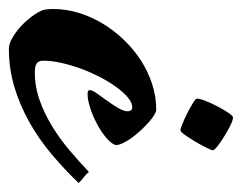

<svg xmlns="http://www.w3.org/2000/svg" viewBox="-146 -430 542 430"><g transform="rotate(90 125.0 -215.0)"><path d="M19 36.1Q10.3 36.1 -1 30.5Q-12.2 24.9 -23.9 15.4Q-35.6 5.9 -46.6 -7.1Q-57.6 -20 -64.9 -34.2Q-67.9 -39.6 -68.8 -46.4Q-69.8 -53.2 -69.8 -64Q-69.8 -91.8 -61.3 -119.9Q-52.7 -147.9 -37.6 -173.3Q-22.5 -198.7 -1.2 -220.9Q20 -243.2 44.9 -259.3Q69.8 -275.4 98.1 -284.7Q126.5 -293.9 155.8 -293.9Q160.2 -293.9 167.7 -289.3Q175.3 -284.7 184.1 -276.9Q192.9 -269 201.9 -259.3Q210.9 -249.5 218.3 -239.5Q225.6 -229.5 230.2 -220Q234.9 -210.4 234.9 -203.1Q232.4 -193.8 219.7 -182.9Q207 -171.9 189.7 -162.4Q172.4 -152.8 153.3 -146.5Q134.3 -140.1 120.1 -140.1Q111.8 -140.1 111.8 -145Q111.8 -150.4 119.1 -160.9Q126.5 -171.4 135.5 -183.8Q144.5 -196.3 151.9 -208.7Q159.2 -221.2 159.2 -230Q159.2 -234.4 157 -237.3Q154.8 -240.2 150.9 -240.2Q140.1 -240.2 128.4 -230.5Q116.7 -220.7 105 -204.6Q93.3 -188.5 82.5 -167.7Q71.8 -147 63.7 -125Q55.7 -103 50.8 -81.1Q45.9 -59.1 45.9 -41Q45.9 -30.3 52.2 -26.1Q58.6 -22 71.8 -22Q104.5 -22 135 -33Q165.5 -43.9 193.6 -61.3Q221.7 -78.6 247.1 -100.1Q272.5 -121.6 294.9 -143.1Q300.3 -136.7 308.1 -130.6Q315.9 -124.5 319.8 -120.1Q289.6 -88.4 255.6 -59.8Q221.7 -31.2 184.1 -10Q146.5 11.2 105.2 23.7Q64 36.1 19 36.1ZM246.6 -420.9Q246.6 -418 240.7 -406.2Q234.9 -394.5 227.3 -381.6Q219.7 -368.7 212.4 -358.4Q205.1 -348.1 201.7 -348.1Q198.2 -348.1 186.8 -352.8Q175.3 -357.4 162.8 -363.8Q150.4 -370.1 140.6 -376.2Q130.9 -382.3 130.9 -384.8Q130.9 -392.1 136.5 -405.8Q142.1 -419.4 149.2 -432.9Q156.2 -446.3 163.1 -456.1Q169.9 -465.8 172.9 -465.8Q179.2 -465.8 191.4 -459.7Q203.6 -453.6 215.8 -446Q228 -438.5 237.3 -431.2Q246.6 -423.8 246.6 -420.9Z"/></g></svg>

Font: Yesteryear
Style: Regular
Weight: 400
Designer: Astigmatic (AOETI)
Foundry: Astigmatic (AOETI)
Version: Version 1.000